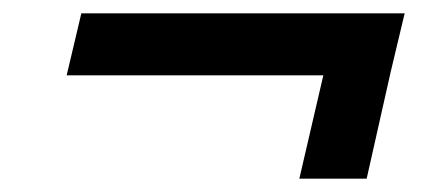

<svg xmlns="http://www.w3.org/2000/svg" viewBox="-20 -410 664 288"><path d="M102 -390H587L566 -302L530 -142H429L465 -297H80Z"/></svg>

Font: CBA Beacon Sans Bold
Style: Italic
Weight: 700
Italic angle: -13°
Designer: Wei Huang
Foundry: Wei Huang
Version: Version 1.002